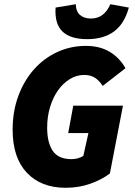

<svg xmlns="http://www.w3.org/2000/svg" viewBox="-20 -880 640 912"><path d="M292 12Q175 12 107.5 -59.5Q40 -131 40 -264Q40 -351 67 -424Q94 -497 141 -550Q188 -603 251.5 -632.5Q315 -662 388 -662Q453 -662 500 -634.5Q547 -607 576 -556L468 -472Q450 -499 429.5 -511.5Q409 -524 380 -524Q344 -524 312 -504.5Q280 -485 256 -451.5Q232 -418 218 -372Q204 -326 204 -274Q204 -203 230.5 -163.5Q257 -124 320 -124Q334 -124 349.5 -128Q365 -132 376 -140L400 -248H304L328 -378H564L502 -56Q464 -27 409.5 -7.5Q355 12 292 12ZM394 -694Q315 -694 277 -730Q239 -766 244 -844L340 -860Q341 -825 360.5 -808.5Q380 -792 412 -792Q475 -792 504 -860L592 -844Q571 -767 521.5 -730.5Q472 -694 394 -694Z"/></svg>

Font: Source Code Pro Black
Style: Italic
Weight: 900
Italic angle: -11°
Monospace: yes
Designer: Paul D. Hunt, Teo Tuominen
Foundry: Adobe Systems Incorporated
Version: Version 1.050;PS 1.000;hotconv 16.6.51;makeotf.lib2.5.65220